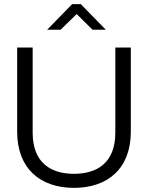

<svg xmlns="http://www.w3.org/2000/svg" viewBox="-20 -900 716 929"><path d="M63 -670V-263C63 -85 174 9 338 9C502 9 613 -85 613 -263V-670H538V-258C538 -109 446 -59 338 -59C230 -59 138 -109 138 -258V-670ZM208 -756H273L351 -832L428 -756H492L371 -880H329Z"/></svg>

Font: LT Wave Alt Light
Style: Regular
Weight: 300
Designer: Daniel Lyons
Version: Version 2.5 (Glyphs App)